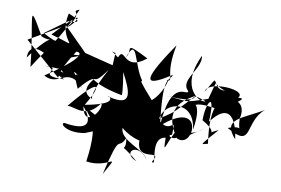

<svg xmlns="http://www.w3.org/2000/svg" viewBox="-55 -848 1430 977"><g transform="rotate(5 660.0 -359.0)"><path d="M269 -540C137 -753 316 -515 142 -636L263 -708C219 -711 383 -685 260 -746C209 -589 370 -561 181 -632C384 -814 286 -683 260 -678C340 -764 261 -755 313 -770C226 -609 172 -568 89 -458C87 -700 41 -816 132 -618C201 -580 195 -658 66 -504C76 -626 225 -484 259 -443C222 -462 200 -444 265 -410C102 -418 273 -471 161 -470C282 -462 219 -434 315 -556C361 -554 318 -503 163 -421C248 -361 285 -506 382 -339C305 -456 298 -472 336 -433C297 -467 343 -361 338 -368C454 -483 392 -368 487 -478C406 -355 413 -330 416 -323C329 -367 436 -446 476 -468C348 -485 374 -408 565 -355C566 -366 569 -376 562 -473C597 -388 634 -294 499 -342C474 -360 588 -309 381 -290C474 -418 434 -421 294 -277C334 -279 389 -216 466 -307C479 -272 387 -167 375 -280C362 -303 492 -136 287 -189C259 -187 302 -138 394 -147C536 -191 531 -181 394 -273C392 -227 470 -240 414 -4C531 26 590 -76 503 52C580 -182 563 -66 607 -140C614 -45 557 -137 668 -27C588 -66 666 -126 717 -43C700 -89 576 -126 583 -190C634 -137 721 -111 677 -154C648 -6 810 -112 747 -31C778 1 721 -157 806 -159C799 -59 806 -130 865 -211C965 -277 848 -138 1003 -224C888 -170 926 -165 878 -185C861 -138 799 -173 837 -177C853 -301 825 -140 741 -279C632 -220 810 -295 715 -171C998 -425 963 -102 863 -161C769 -326 911 -370 941 -386C811 -267 835 -295 764 -252C787 -347 937 -361 941 -212C985 -380 901 -341 942 -339C1007 -360 1115 -279 1137 -373C1067 -395 1011 -357 1023 -147C993 -146 966 -121 1071 -221C974 -190 1097 -188 985 -264C993 -361 1042 -422 1018 -259C1108 -360 1153 -301 1159 -182C1082 -284 1188 -290 1297 -344C1196 -273 1257 -138 1116 -236C1223 -267 1165 -179 1173 -290C1211 -400 1076 -414 1041 -315C1196 -389 1190 -394 1155 -394C1205 -437 996 -472 983 -410C1062 -516 997 -458 1086 -424C1010 -423 1064 -530 1005 -375C870 -343 917 -353 789 -372C1017 -337 874 -414 992 -362C969 -348 850 -416 954 -591C962 -521 850 -459 900 -405C901 -375 808 -472 772 -217C762 -490 800 -441 815 -481C695 -418 635 -408 820 -632C772 -471 828 -453 786 -448C814 -483 756 -332 679 -329C770 -320 702 -337 629 -483C631 -488 636 -386 661 -439C614 -518 621 -663 569 -549C605 -590 545 -635 678 -553C560 -472 560 -611 529 -545C495 -577 483 -577 514 -566L505 -503L361 -553L251 -684L62 -595L234 -416L268 -518L341 -538Z"/></g></svg>

Font: CISF Camouflage Kit
Style: Mdz
Weight: 400
Designer: Robert Jablonski, Jasper
Foundry: Cannot Into Space Fonts
Version: Version 1.270